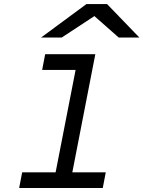

<svg xmlns="http://www.w3.org/2000/svg" viewBox="-20 -937 714 957"><path d="M410.8 -916.7H513.7L674.5 -750H571.6L450.5 -856.8L287.8 -750H184.9ZM75.5 0 90.5 -78.1H257.2L356.8 -588.5H190.1L205.1 -666.7H455.1L340.5 -78.1H507.2L492.2 0Z"/></svg>

Font: TypoPRO Monoid
Style: Italic
Weight: 400
Width: 4
Italic angle: -11°
Monospace: yes
Version: Version 0.61